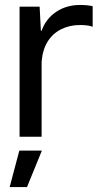

<svg xmlns="http://www.w3.org/2000/svg" viewBox="-20 -552 404 775"><path d="M59 0V-525H140L145 -428H148Q165 -476 206.5 -504Q248 -532 304 -532Q320 -532 333 -530.5Q346 -529 354 -527V-444Q344 -448 330.5 -449.5Q317 -451 303 -451Q261 -451 227 -434Q193 -417 172.5 -384.5Q152 -352 148 -303V0ZM19 203 58 56H149L89 203Z"/></svg>

Font: Mona Sans Expanded
Style: Regular
Weight: 400
Width: 7
Designer: Deni Anggara
Foundry: GitHub
Version: Version 2.000